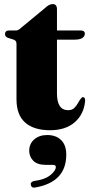

<svg xmlns="http://www.w3.org/2000/svg" viewBox="-20 -612 436 920"><path d="M44.5 -422.5 18.5 -430.5Q4 -436 4 -448.5Q4 -466 24.5 -466H58Q68 -466 82.5 -480L194 -572Q215 -592.5 232.5 -592.5Q253 -592.5 253 -567.5V-466H366Q386.5 -466 386.5 -450.5Q386.5 -438.5 374.8 -430.2Q363 -422 337 -422H253V-164.5Q253 -84 306.5 -84Q325.5 -84 336.2 -94.8Q347 -105.5 354.8 -120.2Q362.5 -135 373.5 -146Q379 -148 383.5 -144.2Q388 -140.5 388 -129.5Q382.5 -65 338.5 -26.5Q294.5 12 220 12Q142 12 100.5 -24.8Q59 -61.5 59 -137V-401Q59 -411 55.5 -415.2Q52 -419.5 44.5 -422.5ZM200.5 178Q158.5 178 139.2 158Q120 138 120 110.5Q120 76.5 144.2 55.8Q168.5 35 206 35Q248 35 272.8 59Q297.5 83 297.5 129.5Q297.5 259.5 151 286Q131.5 290.5 128 275Q124 260 142.5 255.5Q195.5 248.5 221.5 227Q247.5 205.5 247.5 188.5Q247.5 178 234.5 178Z"/></svg>

Font: Fraunces 72pt S000 Black
Style: Regular
Weight: 900
Version: Version 1.000; ttfautohint (v1.8.3)